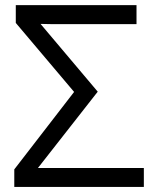

<svg xmlns="http://www.w3.org/2000/svg" viewBox="-20 -734 607 754"><path d="M36.1 0V-68.8L271 -373L42 -644V-713.9H516.1V-639.2H186L139.2 -640.1L363.8 -374L128.9 -74.2H544.9V0Z"/></svg>

Font: OpenSans
Style: Regular
Weight: 400
Foundry: Ascender Corporation
Version: Version 1.10